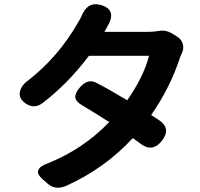

<svg xmlns="http://www.w3.org/2000/svg" viewBox="-20 -831 936 898"><path d="M204 29 179 7Q125 -40 208 -69Q369 -134 491 -260Q419 -306 362 -340Q333 -357 332 -378Q332 -398 356 -425Q392 -465 432 -443Q485 -416 575 -362Q652 -472 677 -570H536H396Q296 -438 179 -349Q138 -318 96 -350Q65 -374 74 -405Q81 -434 117 -459Q254 -567 344 -724Q347 -730 355 -743Q358 -750 360 -753Q389 -827 454 -807Q530 -784 480 -703Q475 -693 469 -683L468 -682H669Q700 -682 721 -686Q755 -693 787 -673L808 -660Q829 -647 835 -625Q841 -603 830 -581Q825 -571 822 -562Q776 -421 687 -293Q700 -285 724 -269Q782 -230 737.5 -173Q693 -116 637 -159Q634 -161 628 -166Q611 -178 601 -185Q470 -43 288 39Q239 59 204 29Z"/></svg>

Font: GenSenRounded TW B
Style: Regular
Weight: 700
Version: Version 1.501;PS 1;hotconv 16.6.51;makeotf.lib2.5.65220